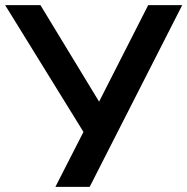

<svg xmlns="http://www.w3.org/2000/svg" viewBox="-34 -725 727 745"><path d="M181 0 301 -235V-195L-14 -705H123L363 -310H340L541 -705H673L314 0Z"/></svg>

Font: Nunito Sans 12pt ExtraLight
Style: Regular
Weight: 200
Designer: Vernon Adams
Foundry: Vernon Adams
Version: Version 3.101;gftools[0.9.27]